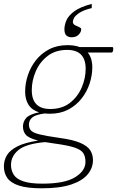

<svg xmlns="http://www.w3.org/2000/svg" viewBox="-60 -760 616 1012"><path d="M160 232.5Q83.5 232.5 40 218.2Q-3.5 204 -21.5 178Q-39.5 152 -39.5 117Q-39.5 85 -23.5 58.2Q-7.5 31.5 31.8 11.5Q71 -8.5 141 -19Q91 -32 76 -49.8Q61 -67.5 61 -93Q61 -118.5 77.8 -138Q94.5 -157.5 146 -168Q108.5 -179.5 90.5 -207.5Q72.5 -235.5 72.5 -277Q72.5 -320 86.8 -363.2Q101 -406.5 129.2 -442.5Q157.5 -478.5 199.2 -500.2Q241 -522 296 -522Q333 -522 360 -512H531.5Q537 -512 537 -503.5Q537 -483 526.5 -483H402.5Q426.5 -454 426.5 -405.5Q426.5 -362.5 412.2 -319.2Q398 -276 369.5 -240Q341 -204 299.5 -182.2Q258 -160.5 203 -160.5Q188.5 -160.5 175.5 -162Q126.5 -155.5 109.5 -140.5Q92.5 -125.5 92.5 -103.5Q92.5 -84 103.5 -72Q114.5 -60 149.2 -51.5Q184 -43 254.5 -33Q325 -23.5 363 -7Q401 9.5 415.5 32Q430 54.5 430 84Q430 125.5 402 159.2Q374 193 314.5 212.8Q255 232.5 160 232.5ZM205 -185.5Q267 -185.5 308.2 -217.5Q349.5 -249.5 370.5 -298.5Q391.5 -347.5 391.5 -397.5Q391.5 -497 294 -497Q232.5 -497 191 -465Q149.5 -433 128.5 -384Q107.5 -335 107.5 -285Q107.5 -185.5 205 -185.5ZM-2 109.5Q-2 137.5 11.8 160Q25.5 182.5 61.5 195.2Q97.5 208 164 208Q281 208 335.8 174.2Q390.5 140.5 390.5 93.5Q390.5 65.5 379.2 47.5Q368 29.5 333.2 17.8Q298.5 6 227 -3.5Q199.5 -7 177.5 -11Q77 -2 37.5 30.5Q-2 63 -2 109.5ZM368 -605.5Q368 -591.5 354.8 -577.5Q341.5 -563.5 317 -563.5Q300.5 -563.5 290 -573Q279.5 -582.5 279.5 -605.5Q279.5 -628 290.2 -653Q301 -678 332 -700.8Q363 -723.5 423.5 -739.5V-717.5Q381.5 -707 360 -693.2Q338.5 -679.5 331.2 -666.8Q324 -654 324 -645.5Q324 -633.5 335 -627.5Q346 -621.5 357 -617.2Q368 -613 368 -605.5Z"/></svg>

Font: Newsreader 6pt ExtraLight
Style: Italic
Weight: 275
Italic angle: -17°
Designer: Hugues Gentile
Foundry: Production Type
Version: Version 1.003; ttfautohint (v1.8.3)